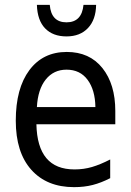

<svg xmlns="http://www.w3.org/2000/svg" viewBox="-20 -761 540 791"><path d="M45 -264Q45 -397 101 -472Q157 -547 255 -547Q349 -547 402 -480.5Q455 -414 455 -304V-249H130Q132 -156 171 -109.5Q210 -63 287 -63Q325 -63 359 -73Q393 -83 434 -104V-27Q397 -8 362 1Q327 10 285 10Q173 10 109 -61.5Q45 -133 45 -264ZM373 -320Q372 -390 341 -432Q310 -474 254 -474Q201 -474 168.5 -433.5Q136 -393 132 -320ZM132 -741H185Q191 -669 254 -669Q317 -669 324 -741H376Q375 -680 342.5 -645.5Q310 -611 254 -611Q198 -611 166 -644Q134 -677 132 -741Z"/></svg>

Font: Noto Sans Mono UI Cond
Style: Regular
Weight: 400
Width: 3
Monospace: yes
Designer: Monotype Design team
Foundry: Monotype Imaging Inc.
Version: Version 1.000